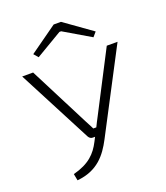

<svg xmlns="http://www.w3.org/2000/svg" viewBox="-163 -821 986 1139"><g transform="rotate(-20 330.5 -251.5)"><path d="M161 -558 328 -657H339L507 -558L531 -586L357 -710H311L137 -586ZM632 -484H564L369 -107C360 -90 349 -69 340 -50H321C312 -69 301 -88 292 -106L99 -484H30L273 -17C279 -7 287 0 299 0H314L300 27C267 91 223 138 120 165L128 207C258 195 317 118 361 34Z"/></g></svg>

Font: Exo 2 Light Expanded
Style: Regular
Weight: 300
Width: 7
Designer: Natanael Gama
Version: Version 1.001;PS 001.001;hotconv 1.0.70;makeotf.lib2.5.58329